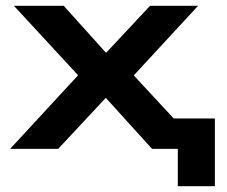

<svg xmlns="http://www.w3.org/2000/svg" viewBox="-20 -514 785 663"><path d="M594 129V0H546V-105H722V129ZM15 0 281 -288 283 -218 28 -494H200L362 -314H330L498 -494H664L410 -219L411 -287L677 0H505L330 -193H361L181 0Z"/></svg>

Font: Nunito Sans 10pt Expanded
Style: Bold
Weight: 700
Width: 7
Designer: Vernon Adams
Foundry: Vernon Adams
Version: Version 3.101;gftools[0.9.27]